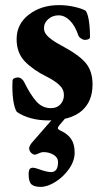

<svg xmlns="http://www.w3.org/2000/svg" viewBox="-20 -457 408 751"><path d="M46 -19Q36 -34 31.5 -67.5Q27 -101 29 -141Q29 -147 35 -150.5Q41 -154 50 -154Q58 -154 64.5 -148.5Q71 -143 74 -137Q98 -88 121.5 -61Q145 -34 179 -34Q203 -34 216.5 -49Q230 -64 230 -85Q230 -108 211.5 -125Q193 -142 163 -157Q110 -183 77.5 -216.5Q45 -250 45 -304Q45 -363 93 -400Q141 -437 211 -437Q242 -437 272 -430Q302 -423 315 -415Q323 -405 327.5 -377Q332 -349 332 -312Q332 -307 326.5 -304Q321 -301 312 -301Q305 -301 297 -306.5Q289 -312 287 -317Q274 -356 253.5 -376.5Q233 -397 209 -397Q186 -397 169 -382.5Q152 -368 152 -346Q152 -328 170 -312Q188 -296 220 -279Q288 -243 315 -211Q342 -179 342 -127Q342 -59 298.5 -22.5Q255 14 170 14Q96 14 46 -19ZM92 225Q92 210 96 204.5Q100 199 110 199Q115 199 133 205Q162 216 180 216Q207 216 207 177Q207 159 189.5 148.5Q172 138 151 138Q141 138 131 143Q121 148 117 148Q109 148 101.5 140.5Q94 133 94 122Q94 118 98.5 110Q103 102 110 95L200 -8H247L212 33Q206 41 206 44Q206 49 219 55Q245 67 258.5 87Q272 107 272 140Q272 172 250.5 203Q229 234 197.5 254Q166 274 139 274Q114 274 103 264Q92 254 92 225Z"/></svg>

Font: EB Garamond ExtraBold
Style: Regular
Weight: 800
Designer: Georg Duffner and Octavio Pardo
Foundry: Georg Duffner
Version: Version 1.000